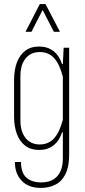

<svg xmlns="http://www.w3.org/2000/svg" viewBox="-20 -749 419 941"><path d="M180 172Q120 172 86.5 137Q53 102 53 45H83Q83 99 110 122Q137 145 181 145Q218 145 241.5 130.5Q265 116 276.5 90Q288 64 288 29V-100H284Q271 -59 242 -36.5Q213 -14 172 -14Q131 -14 103.5 -35Q76 -56 62.5 -93Q49 -130 49 -177V-358Q49 -405 62.5 -442Q76 -479 103.5 -500Q131 -521 172 -521Q213 -521 242 -498.5Q271 -476 284 -435H288L292 -515H319V9Q319 67 301.5 103Q284 139 252.5 155.5Q221 172 180 172ZM174 -41Q218 -41 245 -71Q272 -101 288 -162V-373Q272 -435 245 -464.5Q218 -494 174 -494Q147 -494 126 -481Q105 -468 92.5 -442Q80 -416 80 -375V-160Q80 -120 92.5 -93.5Q105 -67 126 -54Q147 -41 174 -41ZM105 -593 175 -729H203L274 -593H244L189 -700L134 -593Z"/></svg>

Font: Hubot Sans Condensed ExtraLight
Style: Regular
Weight: 200
Width: 3
Designer: Deni Anggara
Foundry: GitHub, Inc., Subsidiary of Microsoft Corporation
Version: Version 2.000